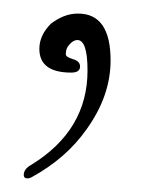

<svg xmlns="http://www.w3.org/2000/svg" viewBox="-20 -80 235 283"><path d="M21 183Q15 183 15 178Q15 169 26 163Q109 112 109 24Q109 -21 94 -21Q88 -21 82 -14Q77 -9 77 0Q77 4 87 7Q98 10 98 18Q98 27 85 27Q38 27 38 -8Q38 -28 55 -45Q64 -52 74 -56Q84 -60 95 -60Q143 -60 143 9Q143 61 108 110Q78 153 27 181Q23 183 21 183Z"/></svg>

Font: Ole
Style: Regular
Weight: 400
Designer: Robert E. Leuschke
Foundry: Robert E. Leuschke
Version: Version 1.010; ttfautohint (v1.8.3)